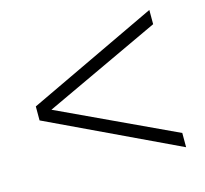

<svg xmlns="http://www.w3.org/2000/svg" viewBox="-83 -748 766 716"><g transform="rotate(-15 300.0 -390.0)"><path d="M551 -125 49 -363V-417L551 -655V-600L102 -390L551 -180Z"/></g></svg>

Font: Tanohe Sans Light
Style: Regular
Weight: 300
Designer: Village Type and Design LLC & Cristiano Sobral
Foundry: Cooper Hewitt Smithsonian Design Museum
Version: Version 1.00;September 29, 2021;FontCreator 13.0.0.2655 64-b